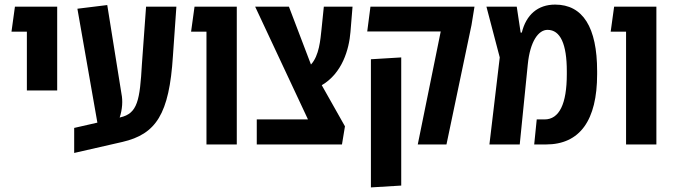

<svg xmlns="http://www.w3.org/2000/svg" viewBox="-20 -629 2934 836"><path d="M97 -235H229V-600H45L30 -491H97Z M303 37 513 -11C659 -45 717 -131 733 -386L748 -600H616L598 -351C589 -192 579 -135 504 -118L501 -117C513 -153 515 -191 509 -220L447 -607L317 -591L404 -95L303 -72Z M879 0H1011V-600H827L812 -491H879Z M1098 0H1469L1482 -79L1381 -258C1470 -310 1500 -414 1506 -490L1515 -600H1390L1380 -502C1375 -456 1370 -387 1334 -348L1238 -600H1091L1321 -109H1098Z M1799 0H1924L2033 -520L2046 -600H1593L1579 -492H1899ZM1595 187 1727 179V-379L1595 -371Z M2111 0H2243L2278 -348C2288 -450 2325 -499 2364 -499C2420 -499 2448 -437 2448 -319V-306C2448 -176 2415 -109 2351 -109H2317L2306 0H2357C2505 0 2580 -105 2580 -306V-319C2580 -510 2518 -609 2397 -609C2322 -609 2271 -565 2252 -487H2247L2230 -600H2098L2156 -379Z M2706 0H2838V-600H2654L2639 -491H2706Z"/></svg>

Font: Noto Sans Hebrew ExtraCondensed SemiBold
Style: Regular
Weight: 600
Width: 2
Designer: Ben Nathan
Foundry: Google LLC
Version: Version 3.001